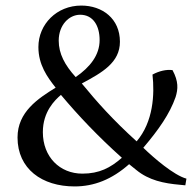

<svg xmlns="http://www.w3.org/2000/svg" viewBox="-20 -659 703 690"><path d="M43 -165C43 -52 131 11 248 11C318 11 382 -14 444 -69L470 -48C515 -11 569 0 626 5L646 7L650 -17C605 -29 532 -92 495 -128C551 -194 590 -250 611 -310C620 -339 622 -366 600 -407C578 -410 552 -404 528 -391C536 -320 531 -221 471 -151C386 -228 328 -293 274 -359C347 -398 411 -434 411 -509C411 -592 348 -639 272 -639C184 -639 118 -572 118 -490C118 -426 150 -382 180 -344C117 -305 43 -257 43 -165ZM134 -184C134 -258 177 -299 199 -318C261 -244 333 -168 418 -92C377 -56 337 -35 276 -35C195 -35 134 -95 134 -184ZM191 -513C191 -569 228 -606 268 -606C315 -606 338 -566 338 -515C338 -461 304 -418 252 -382C213 -425 191 -466 191 -513Z"/></svg>

Font: erewhon
Style: Regular
Weight: 400
Version: Version 1.0.0